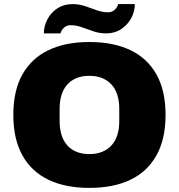

<svg xmlns="http://www.w3.org/2000/svg" viewBox="-20 -905 873 937"><path d="M416 12Q299 12 216 -28Q133 -68 89 -147.5Q45 -227 45 -344Q45 -462 89 -541Q133 -620 216 -660Q299 -700 416 -700Q534 -700 617 -660Q700 -620 744 -541Q788 -462 788 -344Q788 -227 744 -147.5Q700 -68 617 -28Q534 12 416 12ZM416 -153Q452 -153 479.5 -164.5Q507 -176 525.5 -197Q544 -218 553 -247.5Q562 -277 562 -312V-376Q562 -411 553 -440.5Q544 -470 525.5 -491Q507 -512 479.5 -523.5Q452 -535 416 -535Q380 -535 352.5 -523.5Q325 -512 307 -491Q289 -470 280 -440.5Q271 -411 271 -376V-312Q271 -277 280 -247.5Q289 -218 307 -197Q325 -176 352.5 -164.5Q380 -153 416 -153ZM194 -742Q194 -778 211.5 -811Q229 -844 260.5 -864.5Q292 -885 334 -885Q366 -885 395.5 -875Q425 -865 452.5 -855Q480 -845 507 -845Q526 -845 539 -856.5Q552 -868 557 -885H638Q638 -849 620.5 -816.5Q603 -784 571.5 -763Q540 -742 498 -742Q466 -742 436.5 -752Q407 -762 379.5 -772Q352 -782 325 -782Q306 -782 293 -770.5Q280 -759 275 -742Z"/></svg>

Font: Archivo SemiBold Black
Style: Regular
Weight: 900
Version: Version 2.001